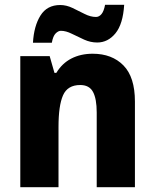

<svg xmlns="http://www.w3.org/2000/svg" viewBox="-20 -784 648 804"><path d="M368 -559Q449 -559 497 -510Q545 -461 545 -359V0H385V-313Q385 -370 369.5 -399Q354 -428 316 -428Q263 -428 244 -385Q225 -342 225 -253V0H65V-549H188L208 -479H216Q240 -519 279 -539Q318 -559 368 -559ZM118 -605Q122 -675 149.5 -719Q177 -763 232 -763Q258 -763 284 -750.5Q310 -738 334.5 -725.5Q359 -713 382 -713Q395 -713 405 -725Q415 -737 420 -764H500Q495 -683 463.5 -644.5Q432 -606 387 -606Q359 -606 332.5 -618Q306 -630 281 -642.5Q256 -655 235 -655Q224 -655 213 -644Q202 -633 197 -605Z"/></svg>

Font: Noto Sans Devanagari SemiCondensed ExtraBold
Style: Regular
Weight: 800
Width: 4
Designer: Jelle Bosma - Monotype Design Team
Foundry: Monotype Imaging Inc.
Version: Version 2.004; ttfautohint (v1.8.4.7-5d5b)